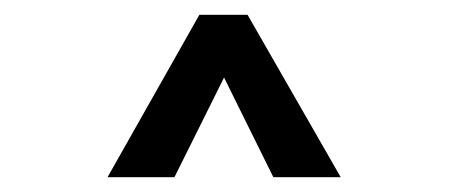

<svg xmlns="http://www.w3.org/2000/svg" viewBox="-20 -710 619 260"><path d="M125.6 -470 250 -690H315.2L441.4 -470H350.2L283.4 -605L216.2 -470Z"/></svg>

Font: Maven Pro VF Beta
Style: Regular
Weight: 400
Designer: Joe Prince
Foundry: Joe Prince
Version: Version 2.002